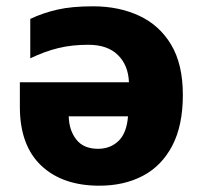

<svg xmlns="http://www.w3.org/2000/svg" viewBox="-20 -579 643 609"><path d="M275 -559Q357 -559 421.5 -529Q486 -499 523 -437Q560 -375 560 -278Q560 -181 526.5 -117Q493 -53 433.5 -21.5Q374 10 295 10Q178 10 110.5 -54Q43 -118 43 -240V-318H389Q387 -372 354 -404.5Q321 -437 260 -437Q208 -437 165 -426.5Q122 -416 76 -394V-519Q116 -538 162 -548.5Q208 -559 275 -559ZM198 -210Q199 -166 222 -136.5Q245 -107 291 -107Q330 -107 356 -132Q382 -157 386 -210Z"/></svg>

Font: Noto Sans ExtraBold
Style: Regular
Weight: 800
Designer: Monotype Design Team
Foundry: Monotype Imaging Inc.
Version: Version 2.007